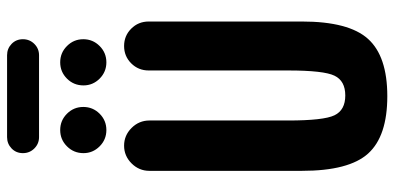

<svg xmlns="http://www.w3.org/2000/svg" viewBox="-304 -796 1109 540"><g transform="rotate(-90 250.0 -525.5)"><path d="M280.3 -844.7Q280.3 -872.1 299.3 -891.1Q318.4 -910.2 345.2 -910.2Q372.1 -910.2 391.1 -891.1Q410.2 -872.1 410.2 -845.2Q410.2 -818.4 391.1 -799.3Q372.1 -780.3 345.2 -780.3Q318.4 -780.3 299.3 -799.3Q280.3 -818.4 280.3 -844.7ZM89.8 -844.7Q89.8 -872.1 108.9 -891.1Q127.9 -910.2 154.8 -910.2Q181.6 -910.2 200.7 -891.1Q219.7 -872.1 219.7 -845.2Q219.7 -818.4 200.7 -799.3Q181.6 -780.3 154.8 -780.3Q127.9 -780.3 108.9 -799.3Q89.8 -818.4 89.8 -844.7ZM365.2 -1059.6Q383.8 -1059.6 397 -1046.9Q410.2 -1034.2 410.2 -1015.1Q410.2 -996.1 397 -982.9Q383.8 -969.7 365.2 -969.7H134.8Q116.2 -969.7 103 -982.9Q89.8 -996.1 89.8 -1015.1Q89.8 -1034.2 103 -1046.9Q116.2 -1059.6 134.8 -1059.6ZM460 -661.1V-230.5Q460 -98.6 411.1 -44.4Q362.3 9.8 250 9.8Q137.7 9.8 88.9 -43.9Q40 -97.7 40 -230.5V-659.2Q40 -688.5 61 -709.5Q82 -730.5 110.8 -730.5Q139.6 -730.5 160.6 -709.5Q181.6 -688.5 181.6 -659.2V-269.5Q181.6 -168.9 196.3 -138.7Q210.9 -108.4 252 -108.4Q293 -108.4 307.6 -138.7Q322.3 -168.9 322.3 -269.5V-661.1Q322.3 -690.4 342.3 -710.4Q362.3 -730.5 391.1 -730.5Q419.9 -730.5 439.9 -710.4Q460 -690.4 460 -661.1Z"/></g></svg>

Font: Rounded-X Mgen+ 2m bold
Style: Bold
Weight: 700
Designer: [Source Han Sans]
Ryoko NISHIZUKA  (kana & ideographs); Paul D. Hunt (Latin, Greek & Cyrillic); Wenlong ZHANG  (bopomofo
Version: Version 1.059.20150602